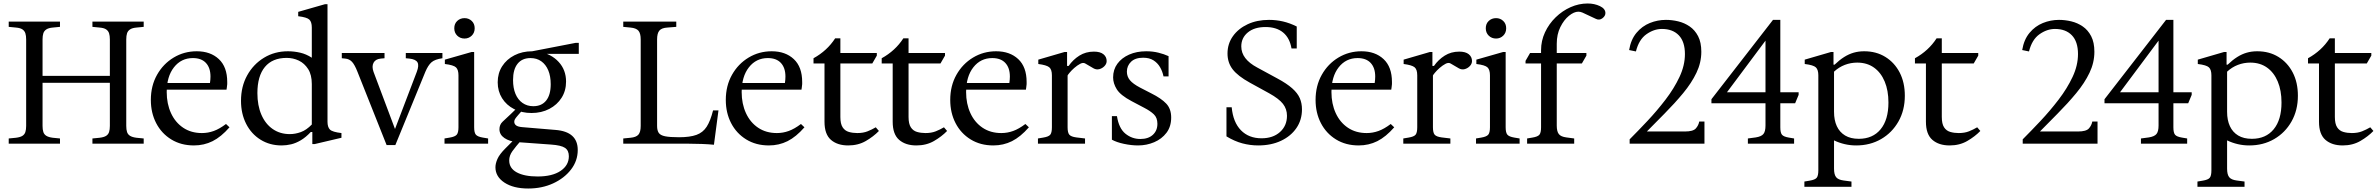

<svg xmlns="http://www.w3.org/2000/svg" viewBox="-20 -824 13630 1101"><path d="M510 0V-30L551 -34Q576 -37 588.5 -45Q601 -53 605.5 -67Q610 -81 610 -102V-598Q610 -619 605.5 -633Q601 -647 588.5 -655.5Q576 -664 551 -666L510 -670V-700H804V-670L763 -666Q739 -664 726 -655.5Q713 -647 708.5 -633Q704 -619 704 -598V-102Q704 -81 708.5 -67Q713 -53 726 -45Q739 -37 763 -34L804 -30V0ZM30 0V-30L71 -34Q96 -37 108.5 -45Q121 -53 125.5 -67Q130 -81 130 -102V-598Q130 -619 125.5 -633Q121 -647 108.5 -655.5Q96 -664 71 -666L30 -670V-700H324V-670L283 -666Q259 -664 246 -655.5Q233 -647 228.5 -633Q224 -619 224 -598V-102Q224 -81 228.5 -67Q233 -53 246 -45Q259 -37 283 -34L324 -30V0ZM180 -349V-389H644V-349Z M1092 10Q1018 10 962 -24.5Q906 -59 875.5 -118Q845 -177 845 -251Q845 -332 880.5 -395Q916 -458 976 -494Q1036 -530 1108 -530Q1187 -530 1235 -485Q1283 -440 1283 -354Q1283 -348 1283 -341.5Q1283 -335 1281 -324L1279 -310H920V-348H1184Q1187 -368 1187 -385Q1187 -435 1161 -463Q1135 -491 1086 -491Q1019 -491 977.5 -438Q936 -385 936 -296Q936 -229 960.5 -175.5Q985 -122 1030.5 -91.5Q1076 -61 1138 -61Q1173 -61 1206 -73Q1239 -85 1276 -113L1296 -94Q1248 -39 1199 -14.5Q1150 10 1092 10Z M1595 10Q1527 10 1474 -23Q1421 -56 1391.5 -114Q1362 -172 1362 -246Q1362 -328 1397.5 -392Q1433 -456 1494 -493Q1555 -530 1631 -530Q1666 -530 1701 -522Q1736 -514 1768 -493V-666Q1768 -698 1754 -711.5Q1740 -725 1690 -731V-756L1844 -800H1858V-126Q1858 -95 1872 -81Q1886 -67 1938 -61V-34L1785 2H1771V-67H1762Q1734 -37 1705.5 -20Q1677 -3 1649.5 3.5Q1622 10 1595 10ZM1642 -55Q1673 -55 1705 -66.5Q1737 -78 1768 -110V-342Q1768 -395 1747 -428Q1726 -461 1693.5 -476.5Q1661 -492 1624 -492Q1542 -492 1499 -440Q1456 -388 1456 -290Q1456 -219 1479 -166Q1502 -113 1544 -84Q1586 -55 1642 -55Z M2197 8 2030 -412Q2014 -453 1998.5 -469.5Q1983 -486 1960 -488L1940 -490V-520H2185V-490L2163 -488Q2133 -485 2122 -464Q2111 -443 2122 -412L2258 -50H2232L2370 -412Q2384 -449 2374 -466.5Q2364 -484 2328 -488L2307 -490V-520H2517V-490Q2474 -484 2454.5 -467Q2435 -450 2419 -412L2247 8Z M2529 0V-30L2559 -35Q2589 -40 2599 -51.5Q2609 -63 2609 -94V-392Q2609 -424 2595 -437.5Q2581 -451 2531 -457V-482L2685 -526H2699V-94Q2699 -63 2709 -51.5Q2719 -40 2749 -35L2779 -30V0ZM2644 -603Q2619 -603 2602 -619.5Q2585 -636 2585 -662Q2585 -688 2602 -704Q2619 -720 2644 -720Q2668 -720 2685 -704Q2702 -688 2702 -662Q2702 -636 2685 -619.5Q2668 -603 2644 -603Z M3009 257Q2924 257 2872.5 223Q2821 189 2821 135Q2821 114 2832.5 87.5Q2844 61 2878 27L2933 -28L2971 -22Q2937 17 2918.5 42.5Q2900 68 2900 96Q2900 141 2943.5 164.5Q2987 188 3063 188Q3147 188 3194.5 156Q3242 124 3242 72Q3242 39 3220 24Q3198 9 3140 5L2947 -9Q2901 -13 2872.5 -32.5Q2844 -52 2844 -83Q2844 -109 2862 -126Q2880 -143 2908 -169L2939 -199H2982L2952 -165Q2938 -149 2933.5 -141.5Q2929 -134 2929 -126Q2929 -113 2939.5 -105Q2950 -97 2974 -95L3165 -79Q3293 -69 3293 36Q3293 98 3254.5 148Q3216 198 3152 227.5Q3088 257 3009 257ZM3028 -176Q2972 -176 2928 -198.5Q2884 -221 2859 -261Q2834 -301 2834 -352Q2834 -404 2859.5 -444Q2885 -484 2930 -507Q2975 -530 3032 -530L3073 -527Q3141 -515 3183.5 -469Q3226 -423 3226 -356Q3226 -304 3200.5 -263.5Q3175 -223 3130 -199.5Q3085 -176 3028 -176ZM3038 -215Q3086 -215 3112 -247.5Q3138 -280 3138 -341Q3138 -387 3124 -420.5Q3110 -454 3084 -472.5Q3058 -491 3022 -491Q2974 -491 2948 -458.5Q2922 -426 2922 -365Q2922 -319 2936 -285.5Q2950 -252 2976.5 -233.5Q3003 -215 3038 -215ZM3032 -515V-530L3280 -578H3299V-515Z M4074 6Q4043 3 4004.5 1.5Q3966 0 3930 0H3554V-30L3595 -34Q3628 -37 3641 -52Q3654 -67 3654 -102V-598Q3654 -633 3641 -648Q3628 -663 3595 -666L3554 -670V-700H3858V-670L3807 -666Q3774 -664 3761 -648.5Q3748 -633 3748 -598V-102Q3748 -76 3757.5 -62Q3767 -48 3794 -42.5Q3821 -37 3874 -37Q3936 -37 3973.5 -50.5Q4011 -64 4032.5 -97.5Q4054 -131 4069 -191H4100Z M4389 10Q4315 10 4259 -24.5Q4203 -59 4172.5 -118Q4142 -177 4142 -251Q4142 -332 4177.5 -395Q4213 -458 4273 -494Q4333 -530 4405 -530Q4484 -530 4532 -485Q4580 -440 4580 -354Q4580 -348 4580 -341.5Q4580 -335 4578 -324L4576 -310H4217V-348H4481Q4484 -368 4484 -385Q4484 -435 4458 -463Q4432 -491 4383 -491Q4316 -491 4274.5 -438Q4233 -385 4233 -296Q4233 -229 4257.5 -175.5Q4282 -122 4327.5 -91.5Q4373 -61 4435 -61Q4470 -61 4503 -73Q4536 -85 4573 -113L4593 -94Q4545 -39 4496 -14.5Q4447 10 4389 10Z M4844 10Q4782 10 4745 -22Q4708 -54 4708 -126V-460H4645V-490Q4723 -533 4769 -604H4799V-522V-493V-153Q4799 -114 4812 -94Q4825 -74 4847.5 -67.5Q4870 -61 4896 -61Q4930 -61 4955 -71Q4980 -81 5002 -94L5020 -73Q4989 -41 4945 -15.5Q4901 10 4844 10ZM4755 -460V-520H5008V-505L4982 -460ZM5235 10Q5173 10 5136 -22Q5099 -54 5099 -126V-460H5036V-490Q5114 -533 5160 -604H5190V-522V-493V-153Q5190 -114 5203 -94Q5216 -74 5238.5 -67.5Q5261 -61 5287 -61Q5321 -61 5346 -71Q5371 -81 5393 -94L5411 -73Q5380 -41 5336 -15.5Q5292 10 5235 10ZM5146 -460V-520H5399V-505L5373 -460Z M5676 10Q5602 10 5546 -24.5Q5490 -59 5459.5 -118Q5429 -177 5429 -251Q5429 -332 5464.5 -395Q5500 -458 5560 -494Q5620 -530 5692 -530Q5771 -530 5819 -485Q5867 -440 5867 -354Q5867 -348 5867 -341.5Q5867 -335 5865 -324L5863 -310H5504V-348H5768Q5771 -368 5771 -385Q5771 -435 5745 -463Q5719 -491 5670 -491Q5603 -491 5561.5 -438Q5520 -385 5520 -296Q5520 -229 5544.5 -175.5Q5569 -122 5614.5 -91.5Q5660 -61 5722 -61Q5757 -61 5790 -73Q5823 -85 5860 -113L5880 -94Q5832 -39 5783 -14.5Q5734 10 5676 10Z M5932 0V-30L5962 -35Q5993 -40 6002.5 -51.5Q6012 -63 6012 -94V-392Q6012 -426 5996.5 -438.5Q5981 -451 5934 -457V-482L6085 -526H6099V-446H6108Q6133 -482 6169.5 -505Q6206 -528 6253 -528Q6289 -528 6307.5 -513Q6326 -498 6326 -474Q6326 -458 6313.5 -445Q6301 -432 6284 -427.5Q6267 -423 6251 -432L6203 -460Q6191 -467 6174 -458Q6157 -449 6140.5 -434.5Q6124 -420 6113 -406.5Q6102 -393 6102 -391V-94Q6102 -63 6112 -51.5Q6122 -40 6152 -36L6202 -30V0Z M6506 10Q6468 10 6425.5 1Q6383 -8 6356 -23V-158H6385Q6396 -88 6433.5 -57.5Q6471 -27 6519 -27Q6565 -27 6591 -51Q6617 -75 6617 -114Q6617 -149 6596.5 -168.5Q6576 -188 6541 -206L6469 -244Q6405 -278 6384 -312Q6363 -346 6363 -380Q6363 -425 6387.5 -458.5Q6412 -492 6455 -511Q6498 -530 6553 -530Q6590 -530 6622.5 -522Q6655 -514 6681 -502V-386H6652Q6646 -415 6632 -439Q6618 -463 6594.5 -478Q6571 -493 6535 -493Q6490 -493 6466 -470Q6442 -447 6442 -413Q6442 -385 6459.5 -364Q6477 -343 6517 -322L6583 -288Q6639 -260 6667.5 -230Q6696 -200 6696 -150Q6696 -98 6669 -62.5Q6642 -27 6598.5 -8.5Q6555 10 6506 10Z M7195 10Q7149 10 7104 -2Q7059 -14 7013 -42V-209H7043Q7051 -123 7096 -77Q7141 -31 7214 -31Q7280 -31 7320 -67Q7360 -103 7360 -160Q7360 -199 7337 -228.5Q7314 -258 7258 -289L7147 -350Q7078 -388 7048.5 -426.5Q7019 -465 7019 -517Q7019 -573 7050 -616.5Q7081 -660 7134.5 -685Q7188 -710 7257 -710Q7298 -710 7337 -701Q7376 -692 7416 -672V-546H7386Q7376 -606 7338 -637.5Q7300 -669 7237 -669Q7173 -669 7135.5 -638Q7098 -607 7098 -558Q7098 -521 7121 -491Q7144 -461 7189 -437L7305 -374Q7359 -345 7390 -317.5Q7421 -290 7433.5 -261Q7446 -232 7446 -197Q7446 -136 7414 -89.5Q7382 -43 7325.5 -16.5Q7269 10 7195 10Z M7771 10Q7697 10 7641 -24.5Q7585 -59 7554.5 -118Q7524 -177 7524 -251Q7524 -332 7559.5 -395Q7595 -458 7655 -494Q7715 -530 7787 -530Q7866 -530 7914 -485Q7962 -440 7962 -354Q7962 -348 7962 -341.5Q7962 -335 7960 -324L7958 -310H7599V-348H7863Q7866 -368 7866 -385Q7866 -435 7840 -463Q7814 -491 7765 -491Q7698 -491 7656.5 -438Q7615 -385 7615 -296Q7615 -229 7639.5 -175.5Q7664 -122 7709.5 -91.5Q7755 -61 7817 -61Q7852 -61 7885 -73Q7918 -85 7955 -113L7975 -94Q7927 -39 7878 -14.5Q7829 10 7771 10Z M8027 0V-30L8057 -35Q8088 -40 8097.5 -51.5Q8107 -63 8107 -94V-392Q8107 -426 8091.5 -438.5Q8076 -451 8029 -457V-482L8180 -526H8194V-446H8203Q8228 -482 8264.5 -505Q8301 -528 8348 -528Q8384 -528 8402.5 -513Q8421 -498 8421 -474Q8421 -458 8408.5 -445Q8396 -432 8379 -427.5Q8362 -423 8346 -432L8298 -460Q8286 -467 8269 -458Q8252 -449 8235.5 -434.5Q8219 -420 8208 -406.5Q8197 -393 8197 -391V-94Q8197 -63 8207 -51.5Q8217 -40 8247 -36L8297 -30V0Z M8444 0V-30L8474 -35Q8504 -40 8514 -51.5Q8524 -63 8524 -94V-392Q8524 -424 8510 -437.5Q8496 -451 8446 -457V-482L8600 -526H8614V-94Q8614 -63 8624 -51.5Q8634 -40 8664 -35L8694 -30V0ZM8559 -603Q8534 -603 8517 -619.5Q8500 -636 8500 -662Q8500 -688 8517 -704Q8534 -720 8559 -720Q8583 -720 8600 -704Q8617 -688 8617 -662Q8617 -636 8600 -619.5Q8583 -603 8559 -603Z M8737 0V-30L8767 -35Q8798 -40 8807.5 -51.5Q8817 -63 8817 -94V-460H8728V-475L8754 -520H8817V-536Q8817 -590 8839.5 -638.5Q8862 -687 8900.5 -724.5Q8939 -762 8986.5 -783Q9034 -804 9084 -804Q9123 -804 9154.5 -789Q9186 -774 9186 -749Q9186 -732 9168.5 -719Q9151 -706 9131 -716L9054 -752Q9042 -757 9031 -757Q9006 -757 8977 -733.5Q8948 -710 8927.5 -668.5Q8907 -627 8907 -573V-520H9077V-505L9051 -460H8907V-104Q8907 -70 8919 -55Q8931 -40 8962 -36L9007 -30V0Z M9325 0V-25Q9373 -73 9427.5 -131Q9482 -189 9531 -253Q9580 -317 9611 -383Q9642 -449 9642 -514Q9642 -585 9607 -621.5Q9572 -658 9510 -658Q9464 -658 9421 -627.5Q9378 -597 9361 -529L9322 -537Q9332 -597 9364 -635.5Q9396 -674 9440.5 -692Q9485 -710 9533 -710Q9568 -710 9603.5 -701.5Q9639 -693 9669 -672.5Q9699 -652 9717.5 -616.5Q9736 -581 9736 -527Q9736 -465 9708 -406.5Q9680 -348 9632 -290Q9584 -232 9525 -172.5Q9466 -113 9403 -49L9377 -70H9642Q9689 -70 9704.5 -87.5Q9720 -105 9724 -127H9754V0Z M10003 0V-30L10048 -36Q10080 -41 10092 -55.5Q10104 -70 10104 -104V-232H9794V-255L10147 -710H10189V-295H10294V-280L10274 -232H10189V-94Q10189 -63 10198.5 -51.5Q10208 -40 10238 -35L10268 -30V0ZM10104 -259V-615L10113 -603L9860 -264L9839 -295H10137Z M10327 247V217L10357 212Q10388 207 10397.5 195.5Q10407 184 10407 153V-392Q10407 -424 10393 -437.5Q10379 -451 10329 -457V-482L10480 -526H10494V-453H10500Q10528 -480 10555 -497Q10582 -514 10610 -522Q10638 -530 10670 -530Q10739 -530 10791.5 -497.5Q10844 -465 10873.5 -408Q10903 -351 10903 -275Q10903 -192 10866.5 -127.5Q10830 -63 10767 -26.5Q10704 10 10624 10Q10590 10 10558 2.5Q10526 -5 10497 -19V143Q10497 177 10509 192Q10521 207 10552 211L10597 217V247ZM10639 -28Q10719 -28 10764 -82.5Q10809 -137 10809 -236Q10809 -305 10787.5 -356.5Q10766 -408 10726 -436.5Q10686 -465 10630 -465Q10593 -465 10559 -452Q10525 -439 10497 -413V-183Q10497 -135 10513 -100.5Q10529 -66 10560.5 -47Q10592 -28 10639 -28Z M11160 10Q11098 10 11061 -22Q11024 -54 11024 -126V-460H10961V-490Q11039 -533 11085 -604H11115V-522V-493V-153Q11115 -114 11128 -94Q11141 -74 11163.5 -67.5Q11186 -61 11212 -61Q11246 -61 11271 -71Q11296 -81 11318 -94L11336 -73Q11305 -41 11261 -15.5Q11217 10 11160 10ZM11071 -460V-520H11324V-505L11298 -460Z M11579 0V-25Q11627 -73 11681.5 -131Q11736 -189 11785 -253Q11834 -317 11865 -383Q11896 -449 11896 -514Q11896 -585 11861 -621.5Q11826 -658 11764 -658Q11718 -658 11675 -627.5Q11632 -597 11615 -529L11576 -537Q11586 -597 11618 -635.5Q11650 -674 11694.5 -692Q11739 -710 11787 -710Q11822 -710 11857.5 -701.5Q11893 -693 11923 -672.5Q11953 -652 11971.5 -616.5Q11990 -581 11990 -527Q11990 -465 11962 -406.5Q11934 -348 11886 -290Q11838 -232 11779 -172.5Q11720 -113 11657 -49L11631 -70H11896Q11943 -70 11958.5 -87.5Q11974 -105 11978 -127H12008V0Z M12257 0V-30L12302 -36Q12334 -41 12346 -55.5Q12358 -70 12358 -104V-232H12048V-255L12401 -710H12443V-295H12548V-280L12528 -232H12443V-94Q12443 -63 12452.5 -51.5Q12462 -40 12492 -35L12522 -30V0ZM12358 -259V-615L12367 -603L12114 -264L12093 -295H12391Z M12581 247V217L12611 212Q12642 207 12651.5 195.5Q12661 184 12661 153V-392Q12661 -424 12647 -437.5Q12633 -451 12583 -457V-482L12734 -526H12748V-453H12754Q12782 -480 12809 -497Q12836 -514 12864 -522Q12892 -530 12924 -530Q12993 -530 13045.5 -497.5Q13098 -465 13127.5 -408Q13157 -351 13157 -275Q13157 -192 13120.5 -127.5Q13084 -63 13021 -26.5Q12958 10 12878 10Q12844 10 12812 2.5Q12780 -5 12751 -19V143Q12751 177 12763 192Q12775 207 12806 211L12851 217V247ZM12893 -28Q12973 -28 13018 -82.5Q13063 -137 13063 -236Q13063 -305 13041.5 -356.5Q13020 -408 12980 -436.5Q12940 -465 12884 -465Q12847 -465 12813 -452Q12779 -439 12751 -413V-183Q12751 -135 12767 -100.5Q12783 -66 12814.5 -47Q12846 -28 12893 -28Z M13414 10Q13352 10 13315 -22Q13278 -54 13278 -126V-460H13215V-490Q13293 -533 13339 -604H13369V-522V-493V-153Q13369 -114 13382 -94Q13395 -74 13417.5 -67.5Q13440 -61 13466 -61Q13500 -61 13525 -71Q13550 -81 13572 -94L13590 -73Q13559 -41 13515 -15.5Q13471 10 13414 10ZM13325 -460V-520H13578V-505L13552 -460Z"/></svg>

Font: Hedvig Letters Serif 24pt 24pt
Style: Regular
Weight: 400
Version: Version 1.000